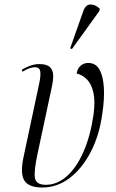

<svg xmlns="http://www.w3.org/2000/svg" viewBox="-20 -824 516 854"><path d="M169 10Q107 10 88 -21.5Q69 -53 85 -127L154 -451Q162 -488 159 -506.5Q156 -525 136 -525Q112 -525 80 -505L77 -514Q97 -526 116.5 -532.5Q136 -539 155 -539Q188 -539 202 -525.5Q216 -512 216.5 -489Q217 -466 210 -435L147 -140Q130 -61 135.5 -31.5Q141 -2 184 -2Q234 -2 277 -40Q320 -78 351 -148Q382 -218 396 -314Q404 -374 395.5 -412Q387 -450 367 -470.5Q347 -491 321 -497Q325 -521 339.5 -532.5Q354 -544 372 -544Q406 -544 422.5 -514.5Q439 -485 442 -434Q445 -383 435 -318Q422 -222 383.5 -148Q345 -74 289.5 -32Q234 10 169 10ZM300 -606 292 -609 351 -776Q362 -805 384 -804Q406 -803 424 -785L422 -775Z"/></svg>

Font: Noto Serif Display ExtraCondensed Light
Style: Italic
Weight: 300
Width: 2
Italic angle: -12°
Designer: Monotype Design Team
Foundry: Monotype Imaging Inc.
Version: Version 2.009